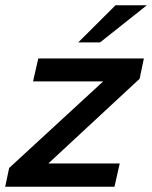

<svg xmlns="http://www.w3.org/2000/svg" viewBox="-47 -710 579 730"><path d="M511.2 -689.9 333.5 -548.8H250.5L392.1 -689.9ZM78.6 -400.4 98.6 -487.8H500L483.9 -410.6L136.7 -88.4H408.2L388.2 0H-27.3L-12.2 -71.3L345.2 -400.4Z"/></svg>

Font: HK Grotesk SemiBold Italic
Style: Regular
Weight: 600
Italic angle: -13°
Designer: Alfredo Marco Pradil and Stefan Peev
Foundry: Hanken Design Co.
Version: Version 1.000;PS 001.000;hotconv 1.0.88;makeotf.lib2.5.64775